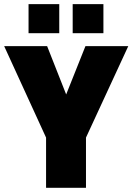

<svg xmlns="http://www.w3.org/2000/svg" viewBox="-27 -894 631 914"><path d="M192.3 0V-239L-7.2 -674.5H197.3L288 -444.4L379.8 -674.5H583.7L382.3 -239V0ZM319 -735.8V-874.4H465.3V-735.8ZM108.9 -735.8V-874.4H255.1V-735.8Z"/></svg>

Font: Titillium Web SemiBold
Style: Regular
Weight: 600
Designer: Mohamed Gaber, Accademia di Belle Arti di Urbino
Foundry: Kief Type Foundry, Accademia di Belle Arti di Urbino
Version: Version 3.000; ttfautohint (v1.8.4)